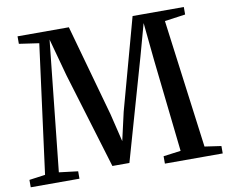

<svg xmlns="http://www.w3.org/2000/svg" viewBox="-82 -844 1121 945"><g transform="rotate(-10 478.0 -371.5)"><path d="M77.5 -48 162 -691 62.5 -705.5V-743H319L446.5 -286L480.5 -145.5L512.5 -286.5L637.5 -743H893.5V-705.5L790 -691L874.5 -49L957 -37V0H668V-37L755 -48.5L704 -510L685 -699.5L641 -540L496.5 -33.5H411.5L266 -513L215 -700L195 -510L146.5 -48.5L241 -37V0H-2.5V-37Z"/></g></svg>

Font: Merriweather 72pt Medium
Style: Regular
Weight: 500
Version: Version 2.100